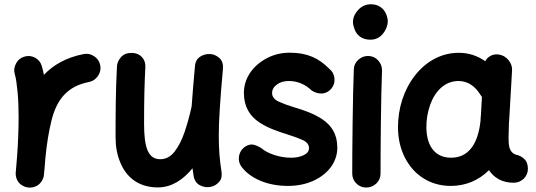

<svg xmlns="http://www.w3.org/2000/svg" viewBox="-20 -796 2459 881"><path d="M110.4 64.5C116.2 64.9 122.1 64.9 127.9 64H128.4C128.9 63.5 129.4 63.5 129.9 63.5C151.9 59.1 167.5 45.9 176.8 24.9C179.2 19 181.2 12.7 181.6 6.3C184.1 -17.1 186 -42 188 -68.4C194.3 -135.7 204.1 -193.8 216.3 -243.2C240.7 -340.8 289.6 -400.4 388.7 -419.9C405.8 -423.3 419.4 -432.6 429.7 -447.8C439.9 -462.9 443.4 -479 439.9 -496.6C436.5 -513.7 427.7 -527.3 412.6 -537.6C397.5 -547.9 380.9 -551.3 363.8 -547.9C283.2 -532.2 224.6 -498 181.6 -452.6C178.7 -467.3 175.3 -480.5 171.9 -492.7C167 -509.8 156.7 -522.5 141.1 -531.2C125 -539.6 108.9 -541.5 91.8 -536.1C74.7 -531.2 62 -521 53.7 -504.9C44.9 -488.8 43 -472.7 47.9 -455.6C53.2 -438 57.1 -411.1 60.5 -375.5C64 -339.4 65.4 -300.8 65.4 -259.8C65.4 -199.2 62.5 -135.7 58.6 -80.6L52.7 -10.3C52.2 -8.8 52.2 -7.8 52.2 -6.3C51.8 0 51.8 6.8 53.2 13.2C57.6 35.6 70.8 51.3 91.8 59.6C92.3 60.1 92.3 60.1 92.8 60.1L93.3 60.5C98.6 62.5 104.5 64 110.4 64.5Z M1002.9 -479C1004.9 -500 1000 -516.6 988.3 -528.3C976.1 -539.6 962.4 -546.4 946.8 -547.9C930.2 -549.3 914.6 -545.9 899.4 -536.6C884.3 -527.3 876 -512.2 874.5 -491.2C868.2 -420.4 862.8 -360.4 859.4 -308.1L858.9 -305.7C850.1 -265.1 839.4 -227.1 827.1 -190.4C814.5 -153.8 799.3 -123.5 781.2 -100.6C763.2 -77.1 741.2 -65.4 715.3 -65.4C659.2 -65.4 641.1 -119.6 641.1 -228.5C641.1 -347.7 643.1 -411.1 647 -489.7C648.4 -523.4 625.5 -553.2 583 -553.2C562.5 -553.2 546.4 -546.9 535.2 -533.7C523.4 -520.5 517.1 -505.9 516.6 -489.7C510.7 -379.9 510.3 -269.5 510.3 -165.5C510.3 -123 517.6 -84.5 532.2 -49.8C561 20 618.7 64 704.1 64C768.1 64 820.8 28.3 863.3 -23.9C864.7 -12.7 866.2 -1.5 868.2 9.8C871.6 31.7 881.8 46.4 898.4 54.7C915 63 931.6 64.9 948.7 61C963.4 57.6 976.1 49.8 986.3 37.6C996.6 25.4 999.5 9.8 996.1 -10.3C987.8 -62.5 983.9 -111.3 983.9 -173.3C983.9 -210 985.4 -252.9 988.8 -301.8C991.7 -350.1 996.6 -409.2 1002.9 -479Z M1501 -390.1C1512.2 -403.8 1516.6 -419.4 1514.6 -437.5C1512.7 -455.1 1504.9 -469.2 1490.7 -480.5C1443.4 -528.8 1390.1 -554.2 1310.1 -554.2C1272 -554.2 1236.8 -545.9 1205.1 -529.3C1140.6 -495.6 1099.1 -437.5 1099.1 -369.6C1099.1 -305.2 1127.4 -263.2 1168.5 -235.4C1209.5 -207.5 1258.8 -191.9 1300.3 -178.7C1325.7 -170.9 1348.1 -162.6 1368.2 -153.8C1388.2 -145 1397.9 -132.3 1397.9 -115.7C1397.9 -102.5 1389.6 -91.8 1373.5 -84C1357.4 -76.2 1337.9 -72.3 1315.9 -72.3C1289.1 -72.3 1263.2 -76.7 1238.3 -85C1213.4 -93.3 1193.8 -103.5 1179.7 -115.7C1170.4 -122.1 1159.7 -127.4 1146.5 -131.3C1133.3 -135.3 1119.1 -132.3 1104.5 -123C1089.8 -112.8 1080.6 -99.1 1077.1 -81.5C1073.7 -64 1076.7 -47.9 1086.4 -33.2C1107.4 -4.4 1137.2 17.6 1175.3 33.7C1213.4 49.3 1255.4 57.1 1300.8 57.1C1343.8 57.1 1382.3 49.3 1416.5 34.2C1484.9 3.4 1527.8 -51.8 1527.8 -118.7C1527.8 -180.7 1500.5 -220.7 1460 -248C1419.4 -275.4 1371.1 -291.5 1329.6 -303.7C1303.2 -311.5 1279.8 -320.3 1259.3 -329.6C1238.8 -338.9 1228.5 -352.1 1228.5 -369.1C1228.5 -384.3 1235.8 -397.5 1250.5 -408.2C1264.6 -418.9 1283.2 -424.3 1305.2 -424.3C1344.7 -424.3 1379.9 -409.7 1410.6 -380.4C1443.4 -359.4 1479 -362.8 1501 -390.1Z M1599.6 -694.8C1599.6 -685.5 1602.1 -674.3 1606.9 -661.6C1616.2 -636.2 1638.7 -613.8 1679.7 -613.8C1696.8 -613.8 1711.4 -618.7 1723.6 -627.9C1747.1 -647 1759.3 -676.3 1759.3 -698.2C1759.3 -707.5 1756.8 -718.8 1752 -731C1741.7 -755.4 1719.7 -776.4 1682.1 -776.4C1659.2 -776.4 1640.1 -768.1 1624 -751C1607.9 -733.9 1599.6 -714.8 1599.6 -694.8ZM1670.9 -539.1H1668C1651.4 -539.1 1636.7 -533.2 1624 -521.5C1610.8 -509.8 1604 -495.1 1603.5 -477.1C1598.6 -360.4 1596.2 -102.1 1596.2 0C1596.2 18.1 1602.5 33.2 1615.2 45.9C1627.4 58.1 1642.6 64.5 1660.6 64.5C1678.7 64.5 1693.8 58.1 1707 45.9C1719.7 33.2 1726.1 18.1 1726.1 0C1726.1 -101.1 1728 -360.4 1732.9 -471.2V-474.1C1732.9 -490.7 1727.1 -505.4 1715.3 -518.6C1703.6 -531.7 1689 -538.6 1670.9 -539.1Z M2336.9 42.5C2355 42.5 2370.1 36.1 2383.3 23.9C2396 11.2 2402.3 -3.9 2402.3 -22C2401.9 -41 2397 -55.2 2387.7 -64.5C2378.4 -73.7 2368.2 -80.1 2357.9 -83.5C2322.8 -89.8 2315.9 -114.3 2314 -143.6C2313.5 -153.8 2313.5 -167.5 2314 -185.5C2314.5 -203.6 2314.9 -219.2 2315.4 -233.4C2315.9 -237.3 2315.9 -241.2 2316.4 -244.6L2329.6 -472.7C2330.6 -489.7 2325.2 -505.9 2313 -520.5C2300.8 -535.2 2286.1 -543.5 2268.1 -545.9C2241.2 -549.8 2217.8 -536.6 2206.5 -515.1C2169.9 -541 2129.4 -553.7 2085.4 -553.7C2003.9 -553.7 1934.1 -513.7 1883.8 -449.2C1833.5 -384.8 1805.7 -299.8 1806.2 -210C1806.6 -158.7 1817.4 -113.3 1837.9 -72.8C1878.9 7.8 1954.1 57.1 2048.3 57.1C2117.2 57.1 2177.2 31.2 2223.6 -15.1C2248.5 21.5 2285.6 42.5 2336.9 42.5ZM2049.8 -72.3C1978 -72.3 1938 -124 1936.5 -208.5C1936 -246.1 1941.9 -281.7 1953.6 -314.5C1977.1 -380.4 2022.9 -424.3 2084 -424.3C2126.5 -424.3 2160.6 -400.4 2184.6 -360.8C2186.5 -357.4 2189 -354 2191.4 -351.1L2186.5 -264.2C2186 -261.7 2185.5 -258.8 2185.5 -255.9C2185.1 -252 2185.1 -247.6 2185.1 -243.2C2173.8 -133.3 2128.4 -72.3 2049.8 -72.3Z"/></svg>

Font: Mikhak
Style: Bold
Weight: 700
Designer: Amin Abedi
Version: Version 3.2